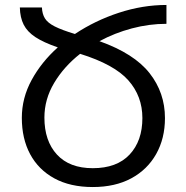

<svg xmlns="http://www.w3.org/2000/svg" viewBox="-20 -744 751 774"><path d="M68 -269Q68 -349 107.5 -421.5Q147 -494 213 -553Q155 -573 122.5 -594.5Q90 -616 75.5 -644.5Q61 -673 60 -714H149Q150 -688 161 -670Q172 -652 200.5 -637.5Q229 -623 282 -607Q363 -661 459 -692.5Q555 -724 651 -724V-648Q581 -648 511.5 -629.5Q442 -611 381 -578Q521 -528 583 -449Q645 -370 645 -268Q645 -186 609.5 -123Q574 -60 509 -25Q444 10 354 10Q263 10 199 -25Q135 -60 101.5 -122.5Q68 -185 68 -269ZM159 -270Q159 -176 209.5 -121Q260 -66 354 -66Q451 -66 502.5 -121Q554 -176 554 -268Q554 -356 497.5 -420Q441 -484 303 -527Q238 -476 198.5 -410Q159 -344 159 -270Z"/></svg>

Font: Noto Sans Living
Style: Regular
Weight: 400
Designer: Monotype Design Team
Foundry: Monotype Imaging Inc.
Version: Version 2.013; ttfautohint (v1.8.4.7-5d5b)